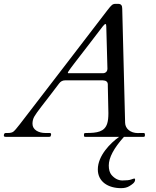

<svg xmlns="http://www.w3.org/2000/svg" viewBox="-30 -712 810 999"><path d="M505 -331H325C323.7 -331 323 -331.8 323 -333.5C323 -335.2 324.5 -338.2 327.5 -342.5C338.2 -358 336.2 -355.2 358 -384C389.2 -425.2 471.7 -530.2 504 -574C510.7 -582.7 515.7 -587 519 -587C521.7 -587 523 -582.7 523 -574L529 -355C529 -340.4 519.6 -331 505 -331ZM236 -14C235.3 -18 233 -20 229 -20H206C171.6 -20 139 -36.1 139 -68C139 -82 142.2 -94.5 148.5 -105.5C154.8 -116.5 167 -133.7 185 -157C210.9 -191 249.3 -239.4 277 -277C285 -288.3 295.7 -294 309 -294H505C522.3 -293.3 531 -286 531 -272V-264L534 -123C534 -100.3 532 -82.7 528 -70C514.4 -25.7 474.9 -20 419 -20C411 -20 407 -18.3 407 -15V-5C407 -1.7 409.3 0 414 0H590C544.1 32.4 479 98.2 479 169.5C479 234 533.3 267 600 267C617.3 267 631.7 263.5 643 256.5C657 247.9 673 237.9 673 223C673 219 671.7 217 669 217C666.3 217 660.7 218.7 652 222C643.3 225.3 628.3 227 607 227C585.7 227 566.7 217.3 550 198C540.7 186.7 536 170.3 536 149C536 108.3 562.3 58.7 615 0H717C721.7 0 724 -2.3 724 -7V-12C724 -17.3 722 -20 718 -20H696C693.1 -19.8 690.3 -19.6 687.5 -19.6C648.5 -19.6 621.7 -42.8 621 -73L606 -666C606 -682.3 601.5 -692 584 -692H571C563.7 -692 557.5 -690 552.5 -686C547.5 -682 539.7 -673 529 -659C381.7 -465.6 222.1 -260.1 73.5 -66C57.2 -44.7 45.8 -31.7 39.5 -27C33.2 -22.3 23.7 -20 11 -20H0C-6.7 -20 -10 -15.3 -10 -6C-10 -2 -6.7 0 0 0H224C234.2 0 233.9 -1.5 236 -14Z"/></svg>

Font: fbb
Style: Italic
Weight: 400
Italic angle: -12°
Designer: David J. Perry, Michael Sharpe
Version: Version 0.991